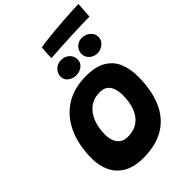

<svg xmlns="http://www.w3.org/2000/svg" viewBox="-302 -1179 1334 1334"><g transform="rotate(-45 365.5 -512.0)"><path d="M293 25.5Q205.5 25.5 148.8 -7Q92 -39.5 64.5 -96.2Q37 -153 37 -225Q37 -356.5 81.5 -454.2Q126 -552 210 -606Q294 -660 413.5 -660Q507.5 -660 563.2 -627Q619 -594 643.5 -535.8Q668 -477.5 668 -402Q668 -271 628 -175Q588 -79 505 -26.8Q422 25.5 293 25.5ZM321 -155Q383 -155 423 -184.5Q463 -214 482.2 -265.8Q501.5 -317.5 501.5 -384.5Q501.5 -416 493.2 -445.5Q485 -475 463.5 -494Q442 -513 403 -513Q342 -513 301.2 -481.5Q260.5 -450 240 -396.8Q219.5 -343.5 219.5 -277.5Q219.5 -247 229.2 -219Q239 -191 261.2 -173Q283.5 -155 321 -155ZM583 -714.5Q549.5 -714.5 525 -736.2Q500.5 -758 500.5 -790.5Q500.5 -822.5 523.8 -845.2Q547 -868 579 -868Q614.5 -868 641.2 -846.2Q668 -824.5 668 -791Q668 -756.5 640.8 -735.5Q613.5 -714.5 583 -714.5ZM370.5 -710.5Q337 -710.5 311.5 -730Q286 -749.5 286 -780.5Q286 -814.5 310.5 -837.8Q335 -861 369.5 -861Q408 -861 431.5 -837.8Q455 -814.5 455 -781.5Q455 -750.5 430 -730.5Q405 -710.5 370.5 -710.5ZM723 -934.5Q695.5 -934.5 648.5 -933.2Q601.5 -932 545 -929.5Q488.5 -927 432.8 -924Q377 -921 332.5 -917Q332.5 -943 333.8 -967.8Q335 -992.5 338 -1017Q363.5 -1022 403.2 -1027Q443 -1032 489.8 -1036Q536.5 -1040 582.8 -1043.2Q629 -1046.5 668 -1048.5Q707 -1050.5 731 -1050.5Z"/></g></svg>

Font: Grandstander ExtraBold
Style: Italic
Weight: 800
Italic angle: -15°
Designer: Tyler Finck
Foundry: Etcetera Type Co
Version: Version 1.200; ttfautohint (v1.8.3)